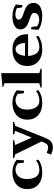

<svg xmlns="http://www.w3.org/2000/svg" viewBox="1177 -1920 937 3331"><g transform="rotate(-90 1645.5 -254.5)"><path d="M30 -248Q30 -330 67 -388Q104 -446 170.5 -476.5Q237 -507 326 -507Q451 -507 539 -434L529 -307H492Q486 -326 482 -356Q478 -386 478 -413Q450 -434 424 -444Q398 -454 368 -454Q296 -454 250.5 -402Q205 -350 205 -248Q205 -161 243.5 -100.5Q282 -40 360 -40Q400 -40 447 -55Q494 -70 527 -97L543 -59Q508 -29 449.5 -9.5Q391 10 320 10Q230 10 164.5 -22Q99 -54 64.5 -112.5Q30 -171 30 -248Z M1196 -498V-480Q1153 -463 1127 -457L920 59Q892 131 853.5 162.5Q815 194 750 194Q694 194 629 162L657 87Q722 112 754 112Q774 112 788 105.5Q802 99 816 79.5Q830 60 846 21L856 -3L633 -459Q599 -465 569 -479V-498H878V-478Q856 -470 795 -460L924 -172L1041 -463Q1006 -469 981 -478V-498Z M1235 -248Q1235 -330 1272 -388Q1309 -446 1375.5 -476.5Q1442 -507 1531 -507Q1656 -507 1744 -434L1734 -307H1697Q1691 -326 1687 -356Q1683 -386 1683 -413Q1655 -434 1629 -444Q1603 -454 1573 -454Q1501 -454 1455.5 -402Q1410 -350 1410 -248Q1410 -161 1448.5 -100.5Q1487 -40 1565 -40Q1605 -40 1652 -55Q1699 -70 1732 -97L1748 -59Q1713 -29 1654.5 -9.5Q1596 10 1525 10Q1435 10 1369.5 -22Q1304 -54 1269.5 -112.5Q1235 -171 1235 -248Z M1791 -19Q1810 -26 1868 -42V-647Q1838 -654 1801 -667V-680L2042 -703V-41Q2072 -35 2120 -19V0H1791Z M2716 -236H2341Q2344 -152 2381.5 -96Q2419 -40 2494 -40Q2535 -40 2585.5 -55Q2636 -70 2673 -97L2690 -59Q2654 -30 2591.5 -10Q2529 10 2457 10Q2366 10 2300.5 -22Q2235 -54 2200.5 -112.5Q2166 -171 2166 -248Q2166 -372 2242.5 -439.5Q2319 -507 2456 -507Q2543 -507 2601.5 -474.5Q2660 -442 2688 -387.5Q2716 -333 2716 -267ZM2565 -289Q2565 -324 2554.5 -362Q2544 -400 2519.5 -426.5Q2495 -453 2456 -453Q2407 -453 2378.5 -406.5Q2350 -360 2343 -289Z M2793 -59 2803 -181H2840Q2846 -162 2850 -134Q2854 -106 2854 -80Q2873 -64 2904.5 -53.5Q2936 -43 2970 -43Q3021 -43 3054 -64.5Q3087 -86 3087 -127Q3087 -158 3059 -175Q3031 -192 2973 -211Q2919 -229 2884.5 -245.5Q2850 -262 2825.5 -293Q2801 -324 2801 -373Q2801 -436 2864 -471.5Q2927 -507 3021 -507Q3160 -507 3233 -446L3222 -337H3185Q3171 -379 3171 -428Q3155 -440 3123.5 -448Q3092 -456 3058 -456Q3020 -456 2995.5 -441.5Q2971 -427 2971 -397Q2971 -375 2985.5 -360.5Q3000 -346 3021 -336.5Q3042 -327 3083 -313Q3138 -295 3174 -277Q3210 -259 3235 -226Q3260 -193 3260 -141Q3260 -63 3195.5 -26.5Q3131 10 3034 10Q2959 10 2893 -9.5Q2827 -29 2793 -59Z"/></g></svg>

Font: Trirong ExtraBold
Style: Regular
Weight: 800
Designer: Katatrad Team
Foundry: CadsonDemak
Version: Version 1.001